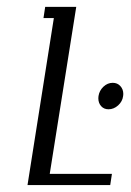

<svg xmlns="http://www.w3.org/2000/svg" viewBox="-20 -532 376 552"><path d="M59.1 0 134.8 -480H105L109.9 -512.2H199.2L123 -32.2H301.8L296.9 0ZM262.7 -249.5Q262.7 -253.9 263.2 -255.9Q265.6 -271.5 277.3 -282.7Q289.1 -293.9 304.2 -293.9Q317.4 -293.9 325.9 -284.7Q334.5 -275.4 334.5 -261.7Q334.5 -257.8 334 -255.9Q332 -240.2 319.6 -229Q307.1 -217.8 292 -217.8Q278.8 -217.8 270.8 -226.8Q262.7 -235.8 262.7 -249.5Z"/></svg>

Font: Gawaa
Style: Italic
Weight: 400
Designer: T. Christopher White
Version: Version 1.0